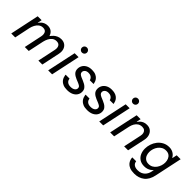

<svg xmlns="http://www.w3.org/2000/svg" viewBox="164 -1919 3299 3299"><g transform="rotate(45 1813.0 -269.5)"><path d="M120 0H24L136 -530H232L215 -453H219Q219 -453 228.5 -466Q238 -479 257 -496.5Q276 -514 306 -527Q336 -540 376 -540Q429 -540 465.5 -513Q502 -486 517 -439Q532 -392 519 -331L449 0H353L422 -326Q434 -382 415.5 -420Q397 -458 341 -458Q296 -458 263 -432.5Q230 -407 209.5 -367.5Q189 -328 180 -287ZM449 0H353L446 -435H523Q523 -435 534.5 -451Q546 -467 568.5 -487.5Q591 -508 625 -524Q659 -540 704 -540Q759 -540 796 -513Q833 -486 847.5 -439Q862 -392 849 -331L779 0H683L752 -326Q765 -385 744.5 -421.5Q724 -458 670 -458Q625 -458 592.5 -433.5Q560 -409 540 -370Q520 -331 510 -287Z M1017 0H921L1034 -530H1130ZM1115 -626Q1088 -626 1070.5 -644Q1053 -662 1053 -687Q1053 -713 1070.5 -731Q1088 -749 1115 -749Q1141 -749 1159 -731Q1177 -713 1177 -687Q1177 -662 1159 -644Q1141 -626 1115 -626Z M1389 10Q1328 10 1289 -7Q1250 -24 1228.5 -49.5Q1207 -75 1198 -100.5Q1189 -126 1187 -143Q1185 -160 1185 -160H1281Q1281 -160 1282 -151Q1283 -142 1288 -129Q1293 -116 1305 -102.5Q1317 -89 1338 -80Q1359 -71 1393 -71Q1443 -71 1472 -92Q1501 -113 1501 -145Q1501 -175 1477.5 -190Q1454 -205 1426 -216L1372 -238Q1317 -261 1287 -293Q1257 -325 1257 -377Q1257 -419 1278 -456Q1299 -493 1341.5 -516.5Q1384 -540 1448 -540Q1503 -540 1538.5 -524.5Q1574 -509 1594.5 -486Q1615 -463 1624 -440Q1633 -417 1635.5 -401.5Q1638 -386 1638 -386H1546Q1546 -386 1543 -397.5Q1540 -409 1529.5 -423.5Q1519 -438 1498 -449.5Q1477 -461 1441 -461Q1398 -461 1374 -439Q1350 -417 1350 -388Q1350 -364 1366.5 -348.5Q1383 -333 1408 -322L1467 -297Q1492 -287 1522 -270Q1552 -253 1573.5 -225Q1595 -197 1595 -151Q1595 -107 1571 -70Q1547 -33 1501 -11.5Q1455 10 1389 10Z M1874 10Q1813 10 1774 -7Q1735 -24 1713.5 -49.5Q1692 -75 1683 -100.5Q1674 -126 1672 -143Q1670 -160 1670 -160H1766Q1766 -160 1767 -151Q1768 -142 1773 -129Q1778 -116 1790 -102.5Q1802 -89 1823 -80Q1844 -71 1878 -71Q1928 -71 1957 -92Q1986 -113 1986 -145Q1986 -175 1962.5 -190Q1939 -205 1911 -216L1857 -238Q1802 -261 1772 -293Q1742 -325 1742 -377Q1742 -419 1763 -456Q1784 -493 1826.5 -516.5Q1869 -540 1933 -540Q1988 -540 2023.5 -524.5Q2059 -509 2079.5 -486Q2100 -463 2109 -440Q2118 -417 2120.5 -401.5Q2123 -386 2123 -386H2031Q2031 -386 2028 -397.5Q2025 -409 2014.5 -423.5Q2004 -438 1983 -449.5Q1962 -461 1926 -461Q1883 -461 1859 -439Q1835 -417 1835 -388Q1835 -364 1851.5 -348.5Q1868 -333 1893 -322L1952 -297Q1977 -287 2007 -270Q2037 -253 2058.5 -225Q2080 -197 2080 -151Q2080 -107 2056 -70Q2032 -33 1986 -11.5Q1940 10 1874 10Z M2258 0H2162L2275 -530H2371ZM2356 -626Q2329 -626 2311.5 -644Q2294 -662 2294 -687Q2294 -713 2311.5 -731Q2329 -749 2356 -749Q2382 -749 2400 -731Q2418 -713 2418 -687Q2418 -662 2400 -644Q2382 -626 2356 -626Z M2524 0H2428L2541 -530H2637L2620 -453H2626Q2626 -453 2635 -466Q2644 -479 2663.5 -496.5Q2683 -514 2712.5 -527Q2742 -540 2784 -540Q2843 -540 2880 -510Q2917 -480 2931 -430.5Q2945 -381 2932 -323L2863 0H2767L2837 -329Q2845 -365 2838 -394Q2831 -423 2809.5 -440.5Q2788 -458 2750 -458Q2706 -458 2673 -437Q2640 -416 2619 -379.5Q2598 -343 2588 -298Z M3220 210Q3151 210 3108.5 192.5Q3066 175 3043.5 148.5Q3021 122 3012 96Q3003 70 3001.5 52.5Q3000 35 3000 35H3095Q3095 35 3096 44.5Q3097 54 3102.5 67.5Q3108 81 3121 94.5Q3134 108 3158 117.5Q3182 127 3220 127Q3264 127 3296 114Q3328 101 3351 79Q3374 57 3388 28.5Q3402 0 3408 -30L3416 -68H3411Q3411 -68 3401.5 -57.5Q3392 -47 3372 -34Q3352 -21 3322.5 -10.5Q3293 0 3252 0Q3182 0 3136 -31.5Q3090 -63 3068 -114Q3046 -165 3046 -224Q3046 -280 3064.5 -336Q3083 -392 3119 -438Q3155 -484 3207.5 -512Q3260 -540 3327 -540Q3363 -540 3390 -530.5Q3417 -521 3436.5 -507Q3456 -493 3468 -478.5Q3480 -464 3485.5 -454.5Q3491 -445 3491 -445H3496L3514 -530H3610L3504 -31Q3478 93 3403 151.5Q3328 210 3220 210ZM3278 -81Q3322 -81 3356.5 -100.5Q3391 -120 3415 -153Q3439 -186 3451.5 -225Q3464 -264 3464 -303Q3464 -345 3449.5 -380.5Q3435 -416 3405 -437.5Q3375 -459 3328 -459Q3283 -459 3248.5 -439.5Q3214 -420 3189.5 -387Q3165 -354 3152.5 -315Q3140 -276 3140 -237Q3140 -196 3154.5 -160.5Q3169 -125 3200 -103Q3231 -81 3278 -81Z"/></g></svg>

Font: Be Vietnam Pro Variable Thin
Style: Italic
Weight: 100
Italic angle: -12°
Designer: Lam Bao, Tony Le, Vietanh Nguyen
Foundry: Yellow Type Foundry
Version: Version 1.002